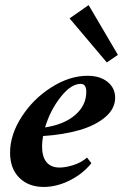

<svg xmlns="http://www.w3.org/2000/svg" viewBox="-20 -722 482 753"><path d="M398.9 -477.1 252.9 -649.9 327.6 -702.1 442.4 -506.8ZM151.4 11.2Q92.3 11.2 55.9 -24.7Q19.5 -60.5 19.5 -123.5Q19.5 -193.4 64.9 -263.9Q110.4 -334.5 181.6 -379.6Q252.9 -424.8 323.2 -424.8Q372.6 -424.8 402.1 -400.6Q431.6 -376.5 431.6 -338.9Q431.6 -295.9 393.1 -262.9Q354.5 -230 292 -211.9Q229.5 -193.8 148.9 -188.5Q145 -166.5 145 -148.4Q145 -106.9 162.6 -85.9Q180.2 -64.9 213.4 -64.9Q237.3 -64.9 267.6 -74.5Q297.9 -84 321.3 -104L338.4 -82Q304.7 -40 253.4 -14.4Q202.1 11.2 151.4 11.2ZM296.4 -393.1Q258.3 -393.1 217.5 -341.1Q176.8 -289.1 156.7 -222.2Q232.4 -233.9 275.4 -271.5Q318.4 -309.1 318.4 -361.8Q318.4 -393.1 296.4 -393.1Z"/></svg>

Font: Elstob 18pt ExtraBold
Style: Italic
Weight: 800
Italic angle: -20°
Designer: Peter S. Baker
Version: Version 1.015